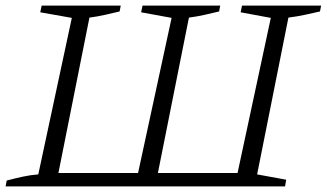

<svg xmlns="http://www.w3.org/2000/svg" viewBox="-26 -667 1169 687"><path d="M1119 -626Q1093 -620 1065 -614Q1037 -608 1006 -604L894 -43L998 -24L994 0H-6L-2 -21Q28 -29 56 -35Q84 -41 111 -43L231 -603L118 -623L123 -647H406L402 -626Q377 -620 350.5 -614Q324 -608 294 -604L183 -48H468L588 -603L479 -623L484 -647H762L758 -626Q733 -620 706.5 -614Q680 -608 650 -604L539 -48H824L943 -603L835 -623L840 -647H1123Z"/></svg>

Font: Piazzolla Light
Style: Italic
Weight: 300
Italic angle: -11.3°
Designer: Juan Pablo del Peral
Foundry: Huerta Tipografica
Version: Version 1.330